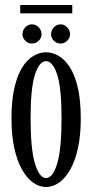

<svg xmlns="http://www.w3.org/2000/svg" viewBox="-20 -738 372 769"><path d="M164.5 11Q137 11 112 -7Q87 -25 67.5 -60Q48 -95 37 -146Q26 -197 26 -263.5Q26 -336 37.8 -386.5Q49.5 -437 69.2 -468.2Q89 -499.5 113.8 -514Q138.5 -528.5 164.5 -528.5Q190.5 -528.5 215.2 -514Q240 -499.5 260 -468.2Q280 -437 291.8 -386.5Q303.5 -336 303.5 -263.5Q303.5 -197 292.5 -146Q281.5 -95 262 -60Q242.5 -25 217.2 -7Q192 11 164.5 11ZM164.5 -25Q191.5 -25 209 -82.8Q226.5 -140.5 226.5 -263.5Q226.5 -385.5 209 -439.2Q191.5 -493 164.5 -493Q137.5 -493 120 -439.2Q102.5 -385.5 102.5 -263.5Q102.5 -140.5 120 -82.8Q137.5 -25 164.5 -25ZM223 -563.5Q207 -563.5 195.8 -574.8Q184.5 -586 184.5 -600.5Q184.5 -617 195.8 -628.8Q207 -640.5 223 -640.5Q237.5 -640.5 249 -628.8Q260.5 -617 260.5 -600.5Q260.5 -586 249 -574.8Q237.5 -563.5 223 -563.5ZM107.5 -563.5Q93 -563.5 81.5 -574.8Q70 -586 70 -600.5Q70 -617 81.5 -628.8Q93 -640.5 107.5 -640.5Q123 -640.5 134.8 -628.8Q146.5 -617 146.5 -600.5Q146.5 -586 134.8 -574.8Q123 -563.5 107.5 -563.5ZM61 -684.5V-718H269.5V-684.5Z"/></svg>

Font: Imbue Thin 10pt
Style: Regular
Weight: 400
Version: Version 1.102